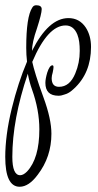

<svg xmlns="http://www.w3.org/2000/svg" viewBox="-37 -381 374 732"><path d="M38 331Q-17 331 -17 217Q-17 178 -11 131.5Q-5 85 8 32Q20 -17 34.5 -61.5Q49 -106 66 -146Q63 -172 63 -199Q63 -317 86 -352Q91 -361 101 -361Q122 -361 122 -346Q122 -329 104 -273Q85 -219 85 -187Q148 -312 224 -312Q266 -312 290 -276Q310 -245 310 -202Q310 -102 244 -42Q226 -25 210 -21Q197 -16 186 -16Q136 -16 136 -65Q136 -80 143 -104Q152 -132 163 -132Q167 -132 167 -125Q167 -119 164 -105Q160 -92 160 -83Q160 -50 188 -50Q229 -50 250 -101Q267 -141 267 -187Q267 -206 265 -221Q263 -236 258 -249Q244 -284 213 -284Q145 -284 86 -145Q90 -126 100.5 -92Q111 -58 129 -9Q159 73 159 129Q159 217 107 285Q73 331 38 331ZM40 287Q52 287 66 273Q113 223 113 112Q113 38 85 -40Q80 -54 76 -69Q72 -84 69 -100Q10 75 10 217Q10 287 40 287Z"/></svg>

Font: Ole
Style: Regular
Weight: 400
Designer: Robert E. Leuschke
Foundry: Robert E. Leuschke
Version: Version 1.010; ttfautohint (v1.8.3)